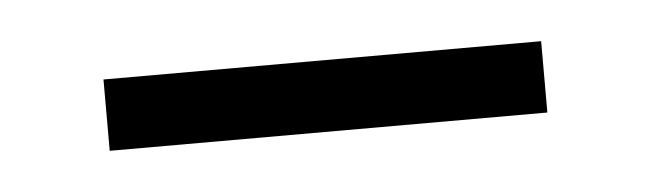

<svg xmlns="http://www.w3.org/2000/svg" viewBox="-23 -364 400 118"><g transform="rotate(-5 177.0 -305.0)"><path d="M312 -327V-283H42V-327Z"/></g></svg>

Font: Pathway Extreme
Style: Regular
Weight: 400
Designer: Eduardo Rodriguez Tunni
Foundry: Eduardo Rodriguez Tunni
Version: Version 1.001;gftools[0.9.26]